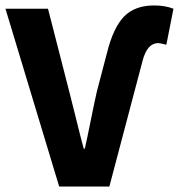

<svg xmlns="http://www.w3.org/2000/svg" viewBox="-27 -684 656 704"><path d="M190 0 -7 -652H149L227 -348Q235 -318 252 -248.5Q269 -179 280 -139H284Q291 -169 305 -238.5Q319 -308 328 -348L365 -489Q388 -582 427.5 -623Q467 -664 538 -664Q579 -664 609 -652L583 -520Q559 -526 553 -526Q513 -526 496 -462L374 0Z"/></svg>

Font: Toshiba Sans
Style: Bold
Weight: 700
Designer: Paul D. Hunt
Foundry: Toshiba Corporation
Version: Version 2.020;PS 2.0;hotconv 1.0.86;makeotf.lib2.5.63406